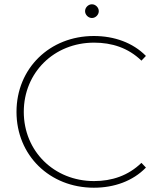

<svg xmlns="http://www.w3.org/2000/svg" viewBox="-20 -872 753 896"><path d="M409 -788C426 -788 441 -803 441 -820C441 -837 426 -852 409 -852C392 -852 377 -837 377 -820C377 -803 392 -788 409 -788ZM418 4C513 4 600 -27 661 -90L640 -112C578 -52 502 -27 419 -27C232 -27 91 -167 91 -350C91 -533 232 -673 419 -673C502 -673 578 -649 640 -589L661 -611C600 -673 513 -704 418 -704C212 -704 57 -553 57 -350C57 -147 212 4 418 4Z"/></svg>

Font: Talent ExtraLight
Style: Regular
Weight: 200
Designer: Mike Powis
Version: Version 1.001;hotconv 1.0.109;makeotfexe 2.5.65596